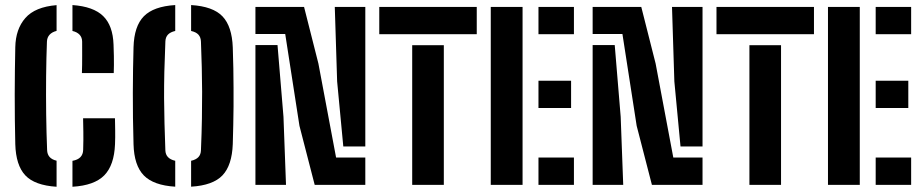

<svg xmlns="http://www.w3.org/2000/svg" viewBox="-20 -723 3610 751"><path d="M201.3 7.5Q115.7 2.1 78.9 -37.2Q42.1 -76.5 39.8 -159Q38.7 -205 38.1 -254.3Q37.6 -303.6 37.6 -353.3Q37.6 -403.1 38.3 -450.2Q39.1 -497.3 39.8 -538.5Q41.2 -609.4 79.3 -652.7Q117.3 -696 201.3 -702.9V-602.2Q183.1 -597.5 173.6 -586.8Q164.1 -576.1 163.6 -560.1Q161.2 -499 160.4 -425.7Q159.7 -352.4 160.6 -277.1Q161.6 -201.9 164.3 -135.6Q164.9 -119.5 173.9 -109.1Q183 -98.7 201.3 -94.4ZM263.4 7.5V-93.9Q284.4 -97.7 294.6 -108.4Q304.8 -119.2 305.3 -136.4Q306.6 -179.7 306 -207.3Q305.3 -234.9 305 -260.3H429.7Q430 -240.6 430.5 -213.4Q431 -186.3 429.9 -159.1Q426.7 -76.9 388 -37.3Q349.2 2.4 263.4 7.5ZM300.4 -437.3Q300.9 -453.1 301.2 -469.1Q301.4 -485.2 301.4 -506.6Q301.4 -527.9 301.3 -560.1Q301.1 -576.6 291.4 -587.1Q281.7 -597.6 263.4 -601.9V-703.2Q344.8 -697.6 383.3 -660.4Q421.7 -623.1 424.1 -548.2Q425 -523.6 425.4 -504.3Q425.9 -485 425.6 -468.8Q425.4 -452.6 424.9 -437.3Z M665.4 7.2Q580.6 2.1 542.5 -36.9Q504.5 -76 502.3 -158.7Q500.7 -211.6 500.1 -261.9Q499.6 -312.2 499.6 -359.8Q499.6 -407.3 500.4 -452Q501.2 -496.8 502.3 -538.1Q504.5 -620.4 542.5 -659.2Q580.6 -698.1 665.4 -703.2V-601.9Q646.5 -597.6 637 -587.7Q627.6 -577.7 626.9 -561.3Q624.1 -495.9 622.8 -441.9Q621.6 -387.9 621.8 -339.3Q622.1 -290.6 623.4 -241.2Q624.8 -191.8 626.8 -135.2Q627.3 -118.9 636.8 -108.7Q646.2 -98.5 665.4 -94.1ZM727.5 7.2V-94.1Q746.6 -98.4 756.1 -108.5Q765.5 -118.7 766 -135.2Q768.9 -203.9 769.8 -259.7Q770.8 -315.4 770.6 -364.4Q770.4 -413.5 769.2 -460.9Q767.9 -508.3 766 -559.9Q765.5 -577 756.3 -587.3Q747 -597.6 727.5 -601.9V-703.2Q812.9 -698.1 850.2 -659.1Q887.5 -620 890.5 -537.3Q892 -495.3 892.7 -456Q893.4 -416.8 893.5 -379.7Q893.7 -342.5 893.5 -306.3Q893.2 -270.1 892.4 -233.7Q891.5 -197.3 890.5 -159.6Q887.5 -76.5 850.3 -37.2Q813 2.1 727.5 7.2Z M1210.9 0 1151.3 -230.9 1095.6 -590.1H979.1V-696H1169.3L1225.4 -474.5L1294.6 -106.7H1408.9V0ZM979.1 0V-546.6H1065.5L1088.8 -266.2L1098.7 0ZM1408.9 -150.1H1322.8L1298.7 -404.5L1289.5 -696H1408.9Z M1592.3 0V-546.2H1716V0ZM1463.5 -589.3V-696H1844.8V-589.3Z M1899.6 0V-696H2024V0ZM2086.2 0V-106.8H2224.9V0ZM2086.2 -300.6V-407.3H2213.8V-300.6ZM2086.2 -589.3V-696H2224.9V-589.3Z M2529.9 0 2470.3 -230.9 2414.6 -590.1H2298.1V-696H2488.3L2544.4 -474.5L2613.6 -106.7H2727.9V0ZM2298.1 0V-546.6H2384.5L2407.8 -266.2L2417.7 0ZM2727.9 -150.1H2641.8L2617.7 -404.5L2608.5 -696H2727.9Z M2911.3 0V-546.2H3035V0ZM2782.5 -589.3V-696H3163.8V-589.3Z M3218.6 0V-696H3343V0ZM3405.2 0V-106.8H3543.9V0ZM3405.2 -300.6V-407.3H3532.8V-300.6ZM3405.2 -589.3V-696H3543.9V-589.3Z"/></svg>

Font: Big Shoulders Stencil Text SC Thin
Style: Regular
Weight: 100
Designer: Patric King
Foundry: XO Type Co
Version: Version 2.001